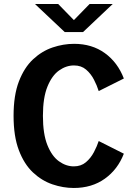

<svg xmlns="http://www.w3.org/2000/svg" viewBox="-20 -924 690 955"><path d="M347 11Q294 11 241 -7Q188 -25 144 -66.2Q100 -107.5 73.8 -176.8Q47.5 -246 47.5 -348Q47.5 -450 74 -519Q100.5 -588 144.5 -629Q188.5 -670 241.8 -688Q295 -706 348.5 -706Q437.5 -706 501.5 -659.8Q565.5 -613.5 596 -533.5L471 -471Q462.5 -498.5 447.2 -528Q432 -557.5 408 -578Q384 -598.5 348 -598.5Q309 -598.5 273.8 -573.5Q238.5 -548.5 216 -493.2Q193.5 -438 193.5 -348Q193.5 -257.5 215.8 -202.2Q238 -147 273.2 -121.8Q308.5 -96.5 347 -96.5Q383 -96.5 407.2 -117Q431.5 -137.5 447 -167Q462.5 -196.5 471 -222.5L596 -159.5Q566 -81.5 501.5 -35.2Q437 11 347 11ZM154 -904H269.5L347.5 -824L425.5 -904H540.5L393 -764.5H302Z"/></svg>

Font: Trispace SemiBold
Style: Regular
Weight: 600
Designer: Tyler Finck
Foundry: Etcetera Type Company
Version: Version 1.210; ttfautohint (v1.8.3)